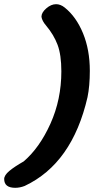

<svg xmlns="http://www.w3.org/2000/svg" viewBox="-37 -716 449 917"><path d="M81 172Q58 181 36 181Q-17 181 -17 139Q-17 121 7.5 100.5Q32 80 76 55Q152 -10 204 -125.5Q256 -241 256 -375Q256 -454 238 -502Q220 -550 183 -594Q164 -616 161 -636Q161 -656 184 -676Q207 -696 231 -696Q252 -696 272 -680Q327 -636 359.5 -557Q392 -478 392 -378Q392 -305 381 -252Q308 65 81 172Z"/></svg>

Font: Sriracha
Style: Regular
Weight: 400
Designer: Suppakit Chalermlarp
Version: Version 1.002g